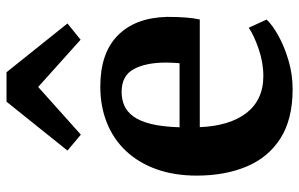

<svg xmlns="http://www.w3.org/2000/svg" viewBox="-182 -711 904 580"><g transform="rotate(-90 270.0 -421.0)"><path d="M290.4 11Q199.5 11 141.7 -26Q84 -63 56.8 -128.4Q29.5 -193.8 29.5 -278.6Q29.5 -346.7 48.9 -400.6Q68.4 -454.6 103.9 -492.4Q139.5 -530.2 189 -550.1Q238.5 -570 298.5 -570Q399.7 -570 453.1 -517.1Q506.6 -464.3 509 -368.4Q509 -335.9 507.1 -311.9Q505.2 -287.8 501.2 -269.5H175.9Q177.7 -224.8 188.5 -189.3Q199.3 -153.7 218.6 -128.7Q237.9 -103.7 265.8 -90.6Q293.6 -77.5 330.2 -77.5Q371 -77.5 412.3 -91.7Q453.6 -105.9 476.2 -121.6L500.9 -67.6Q484.8 -50.3 452.3 -32.1Q419.7 -13.9 377.6 -1.5Q335.4 11 290.4 11ZM175.5 -330.6H369Q369.7 -337.6 370.1 -345.3Q370.5 -352.9 370.7 -360Q371 -367.1 371 -372.8Q370.8 -432.5 351.1 -469.1Q331.4 -505.6 282.1 -505.6Q260.1 -505.6 241.4 -497.6Q222.7 -489.6 208.4 -470.3Q194.1 -451 185.6 -417Q177.2 -383 175.5 -330.6ZM252.8 -853.3H341.8L489.1 -669.2L440.1 -629.5L297.3 -757.7L153.3 -628.8L105.1 -669.2Z"/></g></svg>

Font: Merriweather 7pt Light
Style: Regular
Weight: 300
Designer: Eben Sorkin
Foundry: Eben Sorkin
Version: Version 2.200;gftools[0.9.31]